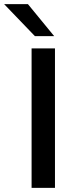

<svg xmlns="http://www.w3.org/2000/svg" viewBox="-48 -916 394 936"><path d="M122 -740 -28 -896H88L216 -740ZM106 0V-680H220V0Z"/></svg>

Font: Martel Sans DemiBold
Style: Regular
Weight: 600
Designer: Dan Reynolds and Mathieu Réguer
Foundry: Dan Reynolds and Mathieu Réguer
Version: Version 1.001;PS 001.001;hotconv 1.0.70;makeotf.lib2.5.58329